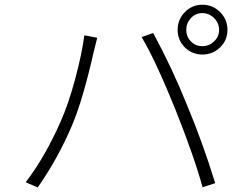

<svg xmlns="http://www.w3.org/2000/svg" viewBox="-20 -827 1040 828"><path d="M803.2 -749Q783.2 -727.5 783.2 -698.2Q783.2 -668.9 803.2 -648.4Q823.2 -627.9 852.5 -627.9Q881.8 -627.9 903.3 -648.4Q924.8 -668.9 924.8 -698.2Q924.8 -727.5 903.3 -749Q881.8 -770.5 852.5 -770.5Q823.2 -770.5 803.2 -749ZM852.5 -806.6Q897.5 -806.6 929.2 -774.9Q960.9 -743.2 960.9 -698.2Q960.9 -653.3 929.2 -622.6Q897.5 -591.8 852.5 -591.8Q808.6 -591.8 777.3 -622.6Q746.1 -653.3 746.1 -698.2Q746.1 -743.2 777.3 -774.9Q808.6 -806.6 852.5 -806.6ZM244.1 -308.6Q276.4 -382.8 304.7 -488.3Q333 -593.8 343.8 -674.8L399.4 -664.1Q398.4 -660.2 384.8 -606.4Q337.9 -398.4 291 -287.1Q229.5 -142.6 142.6 -18.6L90.8 -41Q174.8 -150.4 244.1 -308.6ZM735.4 -357.4Q650.4 -567.4 590.8 -667L640.6 -684.6Q721.7 -535.2 786.1 -375Q852.5 -216.8 908.2 -37.1L853.5 -19.5Q819.3 -146.5 735.4 -357.4Z"/></svg>

Font: GenEi Gothic M Light
Style: Regular
Weight: 300
Designer: o_tamon (Modified); [Source Han Sans]
Ryoko NISHIZUKA  (kana & ideographs); Paul D. Hunt (Latin, Greek & Cyrillic); Wenl
Version: Version 1.1a;Original Version 1.004